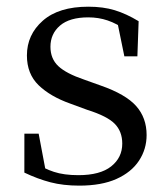

<svg xmlns="http://www.w3.org/2000/svg" viewBox="-20 -551 513 585"><path d="M221.4 14.6Q172.9 14.6 134 4.5Q95.1 -5.6 54.2 -25.1L54.3 -143.7H97.8L121.5 -18.1L84.9 -20.3V-56.3Q113.4 -37.5 144.2 -27.4Q174.9 -17.3 218.7 -17.3Q285.2 -17.3 318.8 -44.1Q352.5 -70.9 352.5 -113.5Q352.5 -150.2 329.8 -173.6Q307.2 -197 245.6 -216.4L193.9 -235.4Q133.2 -257 97.6 -291.4Q62 -325.9 62 -382Q62 -445.2 110.4 -487.9Q158.8 -530.6 249.1 -530.6Q294.4 -530.6 329.5 -519.9Q364.7 -509.2 402.4 -486.4L398.6 -379.4H358.9L335.1 -495.5L366.5 -490.1V-457.8Q335.7 -479.4 307.9 -488.7Q280.2 -498.1 249.1 -498.1Q192.1 -498.1 162.9 -473.1Q133.7 -448 133.7 -408.5Q133.7 -372 157.7 -349.5Q181.6 -327 236.5 -308.4L286.8 -290.4Q362.6 -264 394.7 -228.1Q426.7 -192.1 426.7 -139.6Q426.7 -96.6 403.5 -61.4Q380.3 -26.2 334.9 -5.8Q289.5 14.6 221.4 14.6Z"/></svg>

Font: Source Han Serif JP VF
Style: Regular
Weight: 250
Designer: Ryoko NISHIZUKA 西塚涼子 (kana & ideographs); Frank Grießhammer (Latin, Greek & Cyrillic); Wenlong ZHANG 张文龙 (bopomofo); San
Foundry: Adobe
Version: Version 2.001;hotconv 1.1.0;makeotfexe 2.6.0